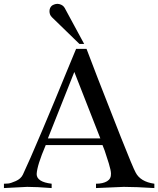

<svg xmlns="http://www.w3.org/2000/svg" viewBox="-21 -954 803 974"><path d="M762 0Q667 -6 607 -6L466 0V-22Q501 -22 522 -34.5Q543 -47 542 -73Q542 -89 531 -125Q520 -161 510 -190L499 -218H211Q167 -115 165 -71Q165 -31 241 -22V0Q165 -6 117 -6L-1 0V-22Q7 -22 20 -23Q33 -24 59 -35.5Q85 -47 95 -68Q125 -131 192.5 -290.5Q260 -450 312 -578L365 -706H418Q418 -704 474 -559.5Q530 -415 592 -258.5Q654 -102 667 -79Q691 -32 762 -22ZM488 -252 356 -589 222 -252ZM406 -731H382L242 -867Q230 -879 230 -897Q230 -915 243 -926Q263 -938 281 -933Q299 -928 307 -914Z"/></svg>

Font: GFS Artemisia
Style: Regular
Weight: 400
Designer: Takis Katsoulidis and George D. Matthiopoulos
Foundry: Takis Katsoulidis and George D. Matthiopoulos
Version: Version 1.0